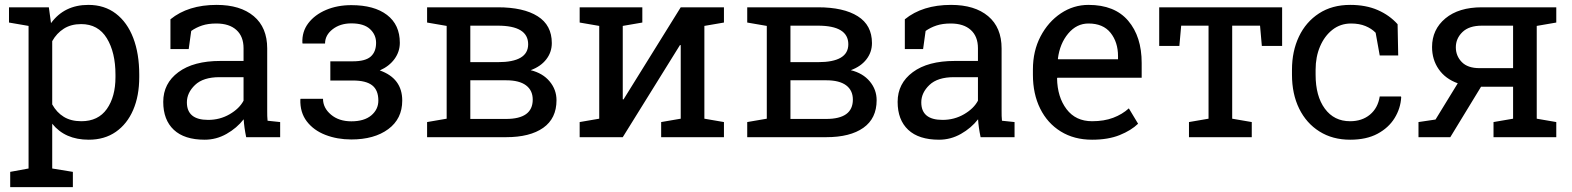

<svg xmlns="http://www.w3.org/2000/svg" viewBox="-20 -558 6394 781"><path d="M21.5 203.1V141.1L96.2 127.4V-452.6L16.6 -466.3V-528.3H178.7L187.5 -463.9Q241.7 -538.1 339.4 -538.1Q404.8 -538.1 451.2 -502.7Q497.6 -467.3 522 -403.6Q546.4 -339.8 546.4 -254.4V-244.1Q546.4 -168 521.7 -110.8Q497.1 -53.7 451.2 -21.7Q405.3 10.3 340.8 10.3Q244.6 10.3 192.4 -54.7V127.4L276.4 141.1V203.1ZM311 -64.9Q379.4 -64.9 414.6 -114.7Q449.7 -164.6 449.7 -244.1V-254.4Q449.7 -344.7 414.6 -402.3Q379.4 -460 310.1 -460Q269 -460 239.7 -441.4Q210.4 -422.9 192.4 -390.6V-133.3Q210.4 -100.6 239.5 -82.8Q268.6 -64.9 311 -64.9Z M812.5 10.3Q730 10.3 687 -30Q644 -70.3 644 -143.6Q644 -218.8 705.6 -264.4Q767.1 -310.1 876.5 -310.1H970.7V-361.8Q970.7 -409.7 941.7 -436Q912.6 -462.4 859.9 -462.4Q826.7 -462.4 802.2 -454.3Q777.8 -446.3 757.8 -432.1L747.6 -358.4H673.3V-479.5Q745.1 -538.1 861.3 -538.1Q957.5 -538.1 1012.2 -492.2Q1066.9 -446.3 1066.9 -360.8V-106.4Q1066.9 -96.2 1067.1 -86.4Q1067.4 -76.7 1068.4 -66.9L1119.6 -61.5V0H981.4Q973.1 -40 971.2 -72.8Q943.4 -37.1 901.6 -13.4Q859.9 10.3 812.5 10.3ZM826.7 -70.3Q874.5 -70.3 914.1 -93.3Q953.6 -116.2 970.7 -148.4V-244.1H873Q806.6 -244.1 773.4 -212.4Q740.2 -180.7 740.2 -141.6Q740.2 -70.3 826.7 -70.3Z M1409.2 9.3Q1351.6 9.3 1303.7 -9.3Q1255.9 -27.8 1228 -64.2Q1200.2 -100.6 1201.7 -153.3L1202.6 -156.2H1293.9Q1293.9 -119.1 1326.2 -91.8Q1358.4 -64.5 1409.2 -64.5Q1461.4 -64.5 1490.2 -88.6Q1519 -112.8 1519 -148.9Q1519 -191.4 1493.9 -210.9Q1468.8 -230.5 1415.5 -230.5H1323.7V-308.6H1415.5Q1466.3 -308.6 1488 -327.9Q1509.8 -347.2 1509.8 -383.8Q1509.8 -417 1484.9 -439.9Q1460 -462.9 1409.2 -462.9Q1363.8 -462.9 1333 -439Q1302.2 -415 1302.2 -380.9H1210.9L1210 -383.8Q1208 -429.2 1234.1 -463.6Q1260.3 -498 1306.2 -517.6Q1352.1 -537.1 1409.2 -537.1Q1502 -537.1 1554.2 -497.3Q1606.4 -457.5 1606.4 -383.8Q1606.4 -348.1 1585 -318.4Q1563.5 -288.6 1524.9 -271.5Q1616.2 -239.3 1616.2 -148.9Q1616.2 -74.7 1559.3 -32.7Q1502.4 9.3 1409.2 9.3Z M1717.3 0V-61.5L1796.9 -75.2V-452.6L1717.3 -466.3V-528.3H2004.9Q2109.4 -528.3 2167 -491.9Q2224.6 -455.6 2224.6 -382.8Q2224.6 -345.7 2202.1 -316.7Q2179.7 -287.6 2138.7 -272.5Q2188 -260.3 2215.8 -226.8Q2243.7 -193.4 2243.7 -150.4Q2243.7 -76.2 2189.7 -38.1Q2135.7 0 2038.6 0ZM1893.1 -305.2H2005.4Q2128.4 -305.2 2128.4 -377.9Q2128.4 -453.6 2004.9 -453.6H1893.1ZM1893.1 -74.2H2038.6Q2147 -74.2 2147 -152.8Q2147 -190.4 2119.6 -210.9Q2092.3 -231.4 2038.6 -231.4H1893.1Z M2337.9 0V-61.5L2417.5 -75.2V-452.6L2337.9 -466.3V-528.3H2592.8V-466.3L2513.2 -452.6V-154.3L2516.1 -153.3L2749 -528.3H2924.8V-466.3L2845.2 -452.6V-75.2L2924.8 -61.5V0H2669.4V-61.5L2749 -75.2V-374L2746.1 -375L2513.2 0Z M3019.5 0V-61.5L3099.1 -75.2V-452.6L3019.5 -466.3V-528.3H3307.1Q3411.6 -528.3 3469.2 -491.9Q3526.9 -455.6 3526.9 -382.8Q3526.9 -345.7 3504.4 -316.7Q3481.9 -287.6 3440.9 -272.5Q3490.2 -260.3 3518.1 -226.8Q3545.9 -193.4 3545.9 -150.4Q3545.9 -76.2 3491.9 -38.1Q3438 0 3340.8 0ZM3195.3 -305.2H3307.6Q3430.7 -305.2 3430.7 -377.9Q3430.7 -453.6 3307.1 -453.6H3195.3ZM3195.3 -74.2H3340.8Q3449.2 -74.2 3449.2 -152.8Q3449.2 -190.4 3421.9 -210.9Q3394.5 -231.4 3340.8 -231.4H3195.3Z M3799.8 10.3Q3717.3 10.3 3674.3 -30Q3631.3 -70.3 3631.3 -143.6Q3631.3 -218.8 3692.9 -264.4Q3754.4 -310.1 3863.8 -310.1H3958V-361.8Q3958 -409.7 3929 -436Q3899.9 -462.4 3847.2 -462.4Q3814 -462.4 3789.6 -454.3Q3765.1 -446.3 3745.1 -432.1L3734.9 -358.4H3660.6V-479.5Q3732.4 -538.1 3848.6 -538.1Q3944.8 -538.1 3999.5 -492.2Q4054.2 -446.3 4054.2 -360.8V-106.4Q4054.2 -96.2 4054.4 -86.4Q4054.7 -76.7 4055.7 -66.9L4106.9 -61.5V0H3968.8Q3960.4 -40 3958.5 -72.8Q3930.7 -37.1 3888.9 -13.4Q3847.2 10.3 3799.8 10.3ZM3814 -70.3Q3861.8 -70.3 3901.4 -93.3Q3940.9 -116.2 3958 -148.4V-244.1H3860.4Q3793.9 -244.1 3760.7 -212.4Q3727.5 -180.7 3727.5 -141.6Q3727.5 -70.3 3814 -70.3Z M4422.4 10.3Q4349.1 10.3 4294.9 -23.2Q4240.7 -56.6 4211.2 -116.2Q4181.6 -175.8 4181.6 -253.9V-275.4Q4181.6 -350.6 4212.6 -409.9Q4243.7 -469.2 4295.2 -503.7Q4346.7 -538.1 4407.7 -538.1Q4514.2 -538.1 4569.1 -473.6Q4624 -409.2 4624 -301.8V-241.7H4281.2L4279.8 -239.3Q4281.2 -163.1 4318.4 -114Q4355.5 -64.9 4422.4 -64.9Q4471.2 -64.9 4508.1 -78.9Q4544.9 -92.8 4571.8 -117.2L4609.4 -54.7Q4581.1 -27.3 4534.4 -8.5Q4487.8 10.3 4422.4 10.3ZM4284.2 -316.9H4527.8V-329.6Q4527.8 -386.2 4497.6 -424.3Q4467.3 -462.4 4407.7 -462.4Q4359.4 -462.4 4325.2 -421.6Q4291 -380.9 4283.2 -319.3Z M4816.4 0V-61.5L4896 -75.2V-453.6H4784.7L4777.3 -371.1H4695.3V-528.3H5195.3V-371.1H5112.8L5105.5 -453.6H4992.2V-75.2L5071.8 -61.5V0Z M5472.2 10.3Q5400.4 10.3 5347.2 -23.2Q5293.9 -56.6 5264.6 -116.2Q5235.4 -175.8 5235.4 -253.9V-274.4Q5235.4 -349.6 5263.7 -409.2Q5292 -468.8 5345.2 -503.4Q5398.4 -538.1 5472.2 -538.1Q5536.1 -538.1 5584.2 -517.1Q5632.3 -496.1 5665 -459.5L5667.5 -332.5H5592.3L5575.7 -424.8Q5559.1 -441.9 5534.2 -452.1Q5509.3 -462.4 5475.6 -462.4Q5432.6 -462.4 5400.1 -437Q5367.7 -411.6 5349.6 -369.1Q5331.5 -326.7 5331.5 -274.4V-253.9Q5331.5 -167 5369.1 -116Q5406.7 -64.9 5471.7 -64.9Q5520.5 -64.9 5552.7 -91.8Q5585 -118.7 5592.3 -165.5H5678.7L5679.7 -162.6Q5677.2 -117.2 5652.8 -77.6Q5628.4 -38.1 5583.3 -13.9Q5538.1 10.3 5472.2 10.3Z M5750 0V-61.5L5819.3 -71.8L5909.7 -219.2Q5859.4 -237.3 5832.3 -276.4Q5805.2 -315.4 5805.2 -366.7Q5805.2 -438 5859.4 -483.2Q5913.6 -528.3 6007.8 -528.3H6310.5V-466.3L6231 -452.6V-75.2L6310.5 -61.5V0H6055.2V-61.5L6134.8 -75.2V-205.1H6004.4L5879.4 0ZM5998 -280.8H6134.8V-453.6H6007.8Q5955.6 -453.6 5928.7 -427.5Q5901.9 -401.4 5901.9 -365.7Q5901.9 -330.6 5926 -305.7Q5950.2 -280.8 5998 -280.8Z"/></svg>

Font: Roboto Slab
Style: Regular
Weight: 400
Designer: Google
Version: Version 2.000; ttfautohint (v1.8.1.43-b0c9)